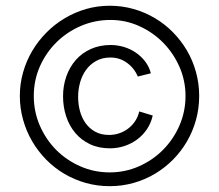

<svg xmlns="http://www.w3.org/2000/svg" viewBox="-20 -639 760 666"><path d="M360.4 -619.1Q403.3 -619.1 442.9 -607.9Q482.4 -596.7 517.1 -576.2Q551.8 -555.7 580.1 -526.9Q608.4 -498 628.7 -463.4Q648.9 -428.7 659.9 -388.7Q670.9 -348.6 670.9 -306.2Q670.9 -263.2 659.9 -223.4Q648.9 -183.6 628.7 -148.7Q608.4 -113.8 580.1 -85.2Q551.8 -56.6 517.3 -36.1Q482.9 -15.6 443.1 -4.4Q403.3 6.8 360.4 6.8Q317.4 6.8 277.6 -4.4Q237.8 -15.6 203.1 -36.1Q168.5 -56.6 140.1 -85.4Q111.8 -114.3 91.6 -148.9Q71.3 -183.6 60.1 -223.6Q48.8 -263.7 48.8 -306.2Q48.8 -348.6 60.1 -388.2Q71.3 -427.7 91.8 -462.4Q112.3 -497.1 140.9 -525.9Q169.4 -554.7 204.1 -575.4Q238.8 -596.2 278.3 -607.7Q317.9 -619.1 360.4 -619.1ZM363.3 -569.8Q309.1 -569.8 260.7 -549.1Q212.4 -528.3 176 -492.4Q139.6 -456.5 118.4 -408.7Q97.2 -360.8 97.2 -306.2Q97.2 -252 117.9 -203.9Q138.7 -155.8 174.3 -119.6Q210 -83.5 258.1 -62.3Q306.2 -41 360.4 -41Q414.6 -41 462.4 -62.3Q510.3 -83.5 546.1 -119.9Q582 -156.2 602.8 -204.3Q623.5 -252.4 623.5 -306.2Q623.5 -358.9 602.8 -406.5Q582 -454.1 546.4 -490.5Q510.7 -526.9 463.4 -548.3Q416 -569.8 363.3 -569.8ZM509.8 -238.3Q503.9 -211.9 489.7 -190.9Q475.6 -169.9 455.8 -155.3Q436 -140.6 411.9 -132.6Q387.7 -124.5 361.3 -124.5Q322.3 -124.5 292 -138.9Q261.7 -153.3 241 -178Q220.2 -202.6 209.5 -235.4Q198.7 -268.1 198.7 -305.2Q198.7 -341.8 210.2 -374.3Q221.7 -406.7 242.9 -430.9Q264.2 -455.1 294.9 -469Q325.7 -482.9 363.8 -482.9Q386.7 -482.9 409.2 -476.3Q431.6 -469.7 450.4 -457Q469.2 -444.3 483.2 -426.3Q497.1 -408.2 503.4 -384.8L458 -373.5Q445.8 -402.8 420.4 -421.1Q395 -439.5 363.3 -439.5Q335 -439.5 313.7 -427.7Q292.5 -416 278.6 -396.7Q264.6 -377.4 257.8 -353Q251 -328.6 251 -303.2Q251 -277.8 257.3 -253.9Q263.7 -230 276.9 -211.7Q290 -193.4 310.3 -182.1Q330.6 -170.9 358.4 -170.9Q377 -170.9 394 -176.8Q411.1 -182.6 425 -193.4Q439 -204.1 449 -219.2Q459 -234.4 462.9 -252.4Z"/></svg>

Font: SengPathom
Style: Regular
Weight: 400
Designer: John M. Durdin
Foundry: Lao Script for Windows
Version: Version 1.300